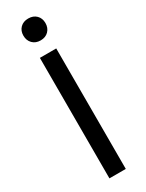

<svg xmlns="http://www.w3.org/2000/svg" viewBox="-235 -934 733 966"><g transform="rotate(-30 131.5 -450.5)"><path d="M84 -700H179V0H84ZM68 -838Q68 -866 85.5 -883.5Q103 -901 132 -901Q161 -901 178.5 -883.5Q196 -866 196 -838Q196 -810 178.5 -792Q161 -774 132 -774Q103 -774 85.5 -792Q68 -810 68 -838Z"/></g></svg>

Font: Bai Jamjuree Medium
Style: Regular
Weight: 500
Version: Version 1.000; ttfautohint (v1.6)